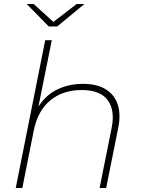

<svg xmlns="http://www.w3.org/2000/svg" viewBox="-20 -944 710 964"><path d="M397 -523Q468 -523 512 -495Q556 -467 571.5 -418Q587 -369 574 -304L513 0H480L541 -304Q558 -391 520.5 -441.5Q483 -492 390 -492Q296 -492 232.5 -440Q169 -388 149 -286L92 0H59L207 -742H240L173 -409Q206 -460 253 -487Q316 -523 397 -523ZM225 -811 114 -924H149L248 -834L365 -924H404L267 -811Z"/></svg>

Font: Montserrat Thin ExtraLight
Style: Italic
Weight: 250
Italic angle: -11.3°
Version: Version 9.000